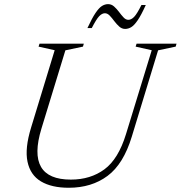

<svg xmlns="http://www.w3.org/2000/svg" viewBox="-20 -876 853 906"><path d="M175.5 -269Q102 -28.5 314.5 -28.5Q407 -28.5 472.8 -77Q538.5 -125.5 574.5 -243L696 -639L620 -656L624.5 -670H813L809 -656L726 -638.5L602 -231.5Q562.5 -101.5 487.2 -45.8Q412 10 304.5 10Q223.5 10 173.2 -20Q123 -50 109.8 -113Q96.5 -176 127 -275L238 -639L162 -656L166.5 -670H375.5L371.5 -656L288.5 -638.5ZM668 -852.5Q646.5 -805 630 -780.8Q613.5 -756.5 599.5 -748Q585.5 -739.5 570.5 -739.5Q555 -739.5 542.5 -750.8Q530 -762 519.2 -776.5Q508.5 -791 497.8 -802.2Q487 -813.5 475 -813.5Q461.5 -813.5 448 -799.5Q434.5 -785.5 413 -743.5H392.5Q414.5 -791 431 -815.2Q447.5 -839.5 461.5 -848Q475.5 -856.5 490 -856.5Q506 -856.5 518.5 -845.2Q531 -834 541.8 -819.5Q552.5 -805 563 -793.8Q573.5 -782.5 585.5 -782.5Q599.5 -782.5 613 -796.5Q626.5 -810.5 647.5 -852.5Z"/></svg>

Font: Newsreader 16pt Light
Style: Italic
Weight: 300
Italic angle: -17°
Designer: Hugues Gentile
Foundry: Production Type
Version: Version 1.003; ttfautohint (v1.8.3)